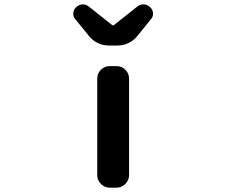

<svg xmlns="http://www.w3.org/2000/svg" viewBox="-20 -864 1040 884"><path d="M485.4 0Q461.9 0 444.8 -17.1Q427.7 -34.2 427.7 -57.6V-502Q427.7 -526.4 444.8 -543Q461.9 -559.6 485.4 -559.6H516.6Q540 -559.6 557.1 -543Q574.2 -526.4 574.2 -502V-57.6Q574.2 -34.2 557.1 -17.1Q540 0 516.6 0ZM483.4 -654.3Q425.8 -654.3 389.6 -698.2L327.1 -775.4Q317.4 -786.1 317.4 -800.8Q317.4 -819.3 331.1 -831.1Q342.8 -842.8 359.4 -843.8Q360.4 -843.8 361.3 -843.8Q377 -843.8 388.7 -834L497.1 -748Q499 -747.1 501 -747.1Q502.9 -747.1 503.9 -748L612.3 -834Q625 -843.8 640.6 -843.8Q641.6 -843.8 642.6 -843.8Q659.2 -842.8 670.9 -831.1Q684.6 -819.3 684.6 -800.8Q684.6 -786.1 674.8 -775.4L612.3 -698.2Q576.2 -654.3 518.6 -654.3Z"/></svg>

Font: Gen Jyuu Gothic Monospace Bold
Style: Bold
Weight: 700
Designer: [Source Han Sans]
Ryoko NISHIZUKA  (kana & ideographs); Paul D. Hunt (Latin, Greek & Cyrillic); Wenlong ZHANG  (bopomofo
Version: Version 1.002.20150607